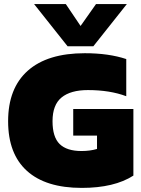

<svg xmlns="http://www.w3.org/2000/svg" viewBox="-20 -916 697 946"><path d="M313 -688 147.9 -896H304.2L377 -788.1L453.1 -896H605L439.9 -688ZM382.8 9.8Q205.6 9.8 112.8 -74Q20 -157.7 20 -318.8Q20 -481.4 116.9 -567.6Q213.9 -653.8 397.9 -653.8Q515.6 -653.8 602.1 -625V-441.9Q521.5 -472.2 413.1 -472.2Q328.1 -472.2 283.4 -435.8Q238.8 -399.4 238.8 -318.8Q238.8 -240.7 273.9 -206.3Q309.1 -171.9 381.8 -171.9Q423.8 -171.9 458 -182.1V-248H340.8V-378.9H637.2V-50.8Q543 9.8 382.8 9.8Z"/></svg>

Font: Kanit ExtraBold
Style: Regular
Weight: 800
Designer: Katatrad Team
Foundry: CadsonDemak
Version: Version 1.000;PS 001.000;hotconv 1.0.88;makeotf.lib2.5.64775